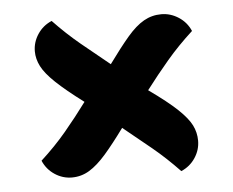

<svg xmlns="http://www.w3.org/2000/svg" viewBox="-43 -657 735 605"><g transform="rotate(-5 325.0 -354.5)"><path d="M507 -101Q465 -145 422 -180.5Q379 -216 333 -253Q298 -205 270.5 -173.5Q243 -142 217.5 -126.5Q192 -111 162 -111Q133 -111 108 -127.5Q83 -144 71 -172Q116 -213 152 -256Q188 -299 222 -345Q166 -387 135 -416.5Q104 -446 92 -469.5Q80 -493 80 -517Q80 -546 96.5 -571Q113 -596 141 -608Q182 -565 225.5 -529Q269 -493 315 -456Q352 -507 379 -538.5Q406 -570 431.5 -584.5Q457 -599 487 -599Q516 -599 541.5 -582.5Q567 -566 579 -538Q533 -496 496.5 -453Q460 -410 425 -364Q484 -322 514.5 -293Q545 -264 556.5 -241Q568 -218 568 -192Q568 -163 551.5 -138Q535 -113 507 -101Z"/></g></svg>

Font: Merienda Black
Style: Regular
Weight: 900
Designer: Eduardo Rodriguez Tunni
Foundry: Eduardo Rodriguez Tunni
Version: Version 2.001